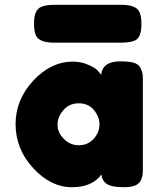

<svg xmlns="http://www.w3.org/2000/svg" viewBox="-20 -783 636 801"><path d="M402 -471Q394 -482 384 -492Q374 -502 345 -514Q317 -526 283 -526Q194 -526 120 -448Q45 -368 45 -265Q45 -161 119 -81Q192 -2 280 -2Q365 -2 403 -55Q406 -29 425 -16Q444 -2 498 -2Q552 -2 566 -28Q574 -43 575 -55Q576 -62 576 -89V-439Q576 -466 575 -474Q573 -485 566 -500Q558 -515 539 -521Q519 -527 481 -527Q408 -527 402 -471ZM245 -324Q269 -352 309 -352Q348 -352 372 -324Q395 -295 395 -264Q395 -231 371 -204Q346 -177 309 -177Q272 -177 246 -204Q220 -230 220 -263Q220 -296 245 -324ZM485 -605Q522 -605 543 -614Q558 -621 564 -639Q570 -656 570 -684Q570 -713 563 -730Q551 -763 486 -763H207Q172 -763 151 -754Q137 -748 129 -730Q122 -715 122 -685Q122 -657 128 -639Q140 -605 206 -605Z"/></svg>

Font: FredokaOneMacrons
Style: Regular
Weight: 500
Designer: ""
Foundry: ""
Version: ""